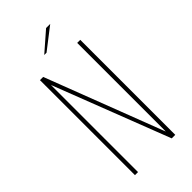

<svg xmlns="http://www.w3.org/2000/svg" viewBox="-242 -828 886 886"><g transform="rotate(-45 201.5 -385.0)"><path d="M70 0V-620H91L310 -49L312 -44L313 -42V-620H333V0H310L93 -561L90 -568V0ZM166 -688 260 -770H287L181 -688Z"/></g></svg>

Font: Smooch Sans Thin
Style: Regular
Weight: 100
Designer: Robert E. Leuschke
Foundry: Robert E. Leuschke
Version: Version 1.010